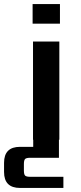

<svg xmlns="http://www.w3.org/2000/svg" viewBox="-76 -690 400 948"><path d="M220 -670V-573H85V-670ZM74 183H237V238H23Q-56 238 -56 159V114Q-56 35 23 35H88V0H87V-485H217V0H215V89H74Q54 89 48 95Q42 101 42 120V152Q42 171 48 177Q54 183 74 183Z"/></svg>

Font: Sarpanch SemiBold
Style: Regular
Weight: 600
Designer: Manushi Parikh (Devanagari and Latin), Jyotish Sonowal (Devanagari)
Foundry: Indian Type Foundry
Version: Version 2.004;PS 1.0;hotconv 1.0.78;makeotf.lib2.5.61930; tt